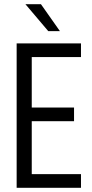

<svg xmlns="http://www.w3.org/2000/svg" viewBox="-20 -898 442 918"><path d="M131.8 -625V-383.8H334V-318.4H131.8V-65.4H367.2V0H59.6V-690.4H367.2V-625ZM210.9 -749 101.6 -877.9H175.8L266.6 -749Z"/></svg>

Font: Dinish Condensed
Style: Regular
Weight: 400
Width: 3
Designer: Bert Driehuis
Foundry: Playbeing
Version: Version 3.006; git-39231f3c-release